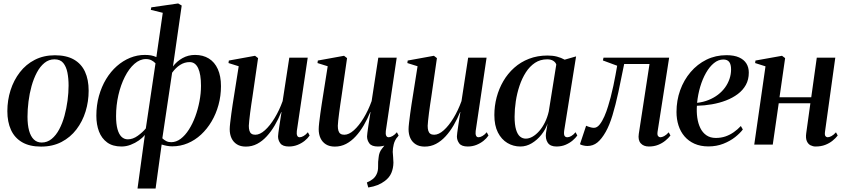

<svg xmlns="http://www.w3.org/2000/svg" viewBox="-20 -836 4884 1110"><path d="M297.5 -516.5Q364 -516.5 407.2 -491.8Q450.5 -467 471.5 -421.2Q492.5 -375.5 492.5 -311.5Q492.5 -249.5 474.8 -191.8Q457 -134 422 -88Q387 -42 335.5 -15.2Q284 11.5 217.5 11.5Q151 11.5 107.8 -13.8Q64.5 -39 43.5 -85Q22.5 -131 22.5 -193.5Q22.5 -256.5 41 -314.5Q59.5 -372.5 94.8 -418.2Q130 -464 181.2 -490.2Q232.5 -516.5 297.5 -516.5ZM295 -493Q262.5 -493 237 -472.2Q211.5 -451.5 193 -416.5Q174.5 -381.5 162.5 -338.5Q150.5 -295.5 144.8 -249.5Q139 -203.5 139 -161.5Q139 -114 148.2 -80.5Q157.5 -47 175.8 -29.5Q194 -12 221 -12Q253 -12 278.5 -32.8Q304 -53.5 322.5 -88.5Q341 -123.5 352.8 -166.5Q364.5 -209.5 370.5 -254.8Q376.5 -300 376.5 -341.5Q376.5 -382 369.8 -416.2Q363 -450.5 345.8 -471.8Q328.5 -493 295 -493Z M775 254 817.5 -56Q804.5 -39.5 783 -24.2Q761.5 -9 735.5 1Q709.5 11 682.5 11Q631.5 11 599.5 -12.5Q567.5 -36 552.2 -76Q537 -116 537 -166.5Q537 -227.5 552 -281.2Q567 -335 593.5 -378.8Q620 -422.5 655.5 -453.8Q691 -485 732.2 -501.8Q773.5 -518.5 817 -518.5Q837 -518.5 852.8 -515.8Q868.5 -513 884 -506L921 -762L852 -779L854.5 -793.5L1010 -816L1030.5 -804L980 -452Q1002 -481.5 1035 -500Q1068 -518.5 1107.5 -518.5Q1153.5 -518.5 1187.2 -497.8Q1221 -477 1239.2 -436.5Q1257.5 -396 1257.5 -338Q1257.5 -281.5 1243.2 -229.5Q1229 -177.5 1203.2 -134Q1177.5 -90.5 1142.5 -58Q1107.5 -25.5 1065.2 -7.8Q1023 10 976 10Q960 10 944.2 7Q928.5 4 914.5 -0.5L879.5 254ZM823 -93.5 879 -470Q868.5 -481 855 -487.8Q841.5 -494.5 823.5 -494.5Q788.5 -494.5 757 -466.8Q725.5 -439 701.8 -392Q678 -345 664.5 -286.2Q651 -227.5 651 -164.5Q651 -120 659 -90.2Q667 -60.5 682.2 -45.5Q697.5 -30.5 719 -30.5Q748 -30.5 776.2 -50.8Q804.5 -71 823 -93.5ZM975 -415.5 918.5 -36.5Q929 -26.5 941.2 -20.2Q953.5 -14 969.5 -14Q998.5 -14 1024.5 -33.5Q1050.5 -53 1072 -86.8Q1093.5 -120.5 1109 -162.5Q1124.5 -204.5 1133.2 -250.5Q1142 -296.5 1142 -340Q1142 -407 1125.5 -442Q1109 -477 1076.5 -477Q1047 -477 1021.5 -460.8Q996 -444.5 975 -415.5Z M1401.5 11.5Q1370.5 11.5 1349.8 -1.5Q1329 -14.5 1318.5 -37Q1308 -59.5 1308 -89Q1308 -101.5 1310.8 -126.2Q1313.5 -151 1317.5 -179.8Q1321.5 -208.5 1325.2 -233.2Q1329 -258 1331 -269.5L1360 -453L1301 -471.5L1303 -486L1454.5 -513.5L1472 -500L1439.5 -276Q1437 -259.5 1433.2 -234.8Q1429.5 -210 1426.2 -184.2Q1423 -158.5 1420.8 -137.8Q1418.5 -117 1418.5 -108.5Q1418.5 -92 1422 -80.2Q1425.5 -68.5 1433.8 -62.8Q1442 -57 1456 -57Q1482.5 -57 1511.5 -83Q1540.5 -109 1567.5 -153.2Q1594.5 -197.5 1614 -251.5L1652.5 -502.5H1759L1696 -78.5Q1694 -62 1698 -52.2Q1702 -42.5 1712.5 -42.5Q1722.5 -42.5 1735.2 -49.8Q1748 -57 1760 -71.5L1770 -52.5Q1759 -36 1740.8 -21.5Q1722.5 -7 1699.5 2Q1676.5 11 1650.5 11Q1614.5 11 1601 -7Q1587.5 -25 1587.5 -47.5Q1587.5 -52.5 1589.5 -68.5Q1591.5 -84.5 1594.8 -106.2Q1598 -128 1601.5 -150Q1605 -172 1607.5 -188H1606Q1589.5 -147.5 1568.5 -111.5Q1547.5 -75.5 1522 -47.8Q1496.5 -20 1466.5 -4.2Q1436.5 11.5 1401.5 11.5Z M2109 248 2101 219Q2123 209.5 2136.2 198.5Q2149.5 187.5 2157 171.5Q2166.5 153 2165.8 126Q2165 99 2169 73.5Q2171.5 44.5 2187.5 24.5Q2203.5 4.5 2215 -10.5L2278 -44.5Q2262 -25.5 2256.2 -1.5Q2250.5 22.5 2250.5 42Q2251 56 2252.8 72.5Q2254.5 89 2254.5 104.5Q2254 136 2242.8 163.2Q2231.5 190.5 2204.5 210.5Q2186 224.5 2163.2 233.8Q2140.5 243 2109 248ZM1916 11.5Q1885 11.5 1864.2 -1.5Q1843.5 -14.5 1833 -37Q1822.5 -59.5 1822.5 -89Q1822.5 -101.5 1825.2 -126.2Q1828 -151 1832 -179.8Q1836 -208.5 1839.8 -233.2Q1843.5 -258 1845.5 -269.5L1874.5 -453L1815.5 -471.5L1817.5 -486L1969 -513.5L1986.5 -500L1954 -276Q1951.5 -259.5 1947.8 -234.8Q1944 -210 1940.8 -184.2Q1937.5 -158.5 1935.2 -137.8Q1933 -117 1933 -108.5Q1933 -92 1936.5 -80.2Q1940 -68.5 1948.2 -62.8Q1956.5 -57 1970.5 -57Q1997 -57 2026 -83Q2055 -109 2082 -153.2Q2109 -197.5 2128.5 -251.5L2167 -502.5H2273.5L2210.5 -78.5Q2208.5 -62 2212.5 -52.2Q2216.5 -42.5 2227 -42.5Q2237 -42.5 2249.8 -49.8Q2262.5 -57 2274.5 -71.5L2284.5 -52.5Q2273.5 -36 2255.2 -21.5Q2237 -7 2214 2Q2191 11 2165 11Q2129 11 2115.5 -7Q2102 -25 2102 -47.5Q2102 -52.5 2104 -68.5Q2106 -84.5 2109.2 -106.2Q2112.5 -128 2116 -150Q2119.5 -172 2122 -188H2120.5Q2104 -147.5 2083 -111.5Q2062 -75.5 2036.5 -47.8Q2011 -20 1981 -4.2Q1951 11.5 1916 11.5Z M2435.5 11.5Q2404.5 11.5 2383.8 -1.5Q2363 -14.5 2352.5 -37Q2342 -59.5 2342 -89Q2342 -101.5 2344.8 -126.2Q2347.5 -151 2351.5 -179.8Q2355.5 -208.5 2359.2 -233.2Q2363 -258 2365 -269.5L2394 -453L2335 -471.5L2337 -486L2488.5 -513.5L2506 -500L2473.5 -276Q2471 -259.5 2467.2 -234.8Q2463.5 -210 2460.2 -184.2Q2457 -158.5 2454.8 -137.8Q2452.5 -117 2452.5 -108.5Q2452.5 -92 2456 -80.2Q2459.5 -68.5 2467.8 -62.8Q2476 -57 2490 -57Q2516.5 -57 2545.5 -83Q2574.5 -109 2601.5 -153.2Q2628.5 -197.5 2648 -251.5L2686.5 -502.5H2793L2730 -78.5Q2728 -62 2732 -52.2Q2736 -42.5 2746.5 -42.5Q2756.5 -42.5 2769.2 -49.8Q2782 -57 2794 -71.5L2804 -52.5Q2793 -36 2774.8 -21.5Q2756.5 -7 2733.5 2Q2710.5 11 2684.5 11Q2648.5 11 2635 -7Q2621.5 -25 2621.5 -47.5Q2621.5 -52.5 2623.5 -68.5Q2625.5 -84.5 2628.8 -106.2Q2632 -128 2635.5 -150Q2639 -172 2641.5 -188H2640Q2623.5 -147.5 2602.5 -111.5Q2581.5 -75.5 2556 -47.8Q2530.5 -20 2500.5 -4.2Q2470.5 11.5 2435.5 11.5Z M3241.5 -79.5Q3239 -58.5 3244 -50.5Q3249 -42.5 3260 -42.5Q3270 -42.5 3282.5 -49.5Q3295 -56.5 3307.5 -71.5L3317.5 -52.5Q3308 -39 3291 -24.2Q3274 -9.5 3250.2 0.8Q3226.5 11 3197 11Q3161 11 3146.5 -11.2Q3132 -33.5 3136.5 -67L3145.5 -121.5Q3134 -87.5 3110 -57.2Q3086 -27 3054.5 -8Q3023 11 2988.5 11Q2947.5 11 2913.2 -9.5Q2879 -30 2858.5 -70.2Q2838 -110.5 2838 -171Q2838 -223.5 2851.2 -273.5Q2864.5 -323.5 2890 -367.2Q2915.5 -411 2952.8 -444.2Q2990 -477.5 3038.5 -496.2Q3087 -515 3145.5 -515Q3175.5 -515 3199.8 -508.8Q3224 -502.5 3244.5 -491L3310.5 -510ZM3196 -463Q3192 -475.5 3178.8 -484.2Q3165.5 -493 3143.5 -493Q3103.5 -493 3073 -472.8Q3042.5 -452.5 3020.2 -418Q2998 -383.5 2983.5 -340.2Q2969 -297 2962 -250.8Q2955 -204.5 2955 -161.5Q2955 -114.5 2963.5 -86.5Q2972 -58.5 2986.5 -46.5Q3001 -34.5 3019.5 -34.5Q3039 -34.5 3059 -46Q3079 -57.5 3097.5 -78.5Q3116 -99.5 3130.2 -128.2Q3144.5 -157 3152.5 -191.5Z M3781.5 -74Q3779 -55.5 3784.8 -49Q3790.5 -42.5 3797.5 -42.5Q3807 -42.5 3819.5 -49Q3832 -55.5 3846 -71L3856 -52.5Q3844.5 -37.5 3826.5 -22.8Q3808.5 -8 3784.8 1.5Q3761 11 3731.5 11Q3700.5 11 3684 -7.8Q3667.5 -26.5 3673 -62L3735 -466H3588.5Q3571 -377.5 3554.8 -302.5Q3538.5 -227.5 3521 -169.8Q3503.5 -112 3482 -74Q3458.5 -32.5 3433.5 -12.2Q3408.5 8 3375.5 8Q3363.5 8 3350 4.5Q3336.5 1 3333 -2.5L3368.5 -109Q3372.5 -107 3380.2 -104.2Q3388 -101.5 3397 -99.2Q3406 -97 3413.5 -97Q3431.5 -97 3446.5 -115.8Q3461.5 -134.5 3474 -163Q3486.5 -191.5 3495.5 -221.8Q3504.5 -252 3510.5 -274Q3519 -306.5 3526 -339.8Q3533 -373 3538.5 -403Q3544 -433 3548 -456L3465.5 -486.5L3469 -502.5H3848.5Z M4274.5 -87.5Q4258.5 -66 4229.8 -43.2Q4201 -20.5 4161.8 -5Q4122.5 10.5 4075.5 10.5Q4030 10.5 3995.2 -5Q3960.5 -20.5 3937.2 -47.8Q3914 -75 3902.5 -111Q3891 -147 3891 -188.5Q3891 -255 3912.2 -314.2Q3933.5 -373.5 3972.5 -419.2Q4011.5 -465 4064.2 -491Q4117 -517 4180 -517Q4224 -517 4252.5 -504.2Q4281 -491.5 4295 -469Q4309 -446.5 4309 -416Q4309 -376 4292 -345.2Q4275 -314.5 4245.2 -292.2Q4215.5 -270 4177.2 -255.2Q4139 -240.5 4095.8 -233Q4052.5 -225.5 4009 -224.5Q4006.5 -189 4011.2 -155.5Q4016 -122 4028.8 -95.8Q4041.5 -69.5 4063.8 -54Q4086 -38.5 4118.5 -38.5Q4148 -38.5 4173.8 -47.2Q4199.5 -56 4222 -71.8Q4244.5 -87.5 4263 -107.5ZM4162 -492Q4133 -492 4107.5 -471.2Q4082 -450.5 4061.8 -415Q4041.5 -379.5 4028.2 -334.8Q4015 -290 4010 -241.5Q4046 -245.5 4076.2 -257.8Q4106.5 -270 4130.8 -288.5Q4155 -307 4171.8 -330.2Q4188.5 -353.5 4197.5 -380Q4206.5 -406.5 4206.5 -434.5Q4206.5 -463.5 4195.8 -477.8Q4185 -492 4162 -492Z M4749.5 -74Q4747 -55.5 4752.2 -49Q4757.5 -42.5 4764.5 -42.5Q4774 -42.5 4786.5 -49Q4799 -55.5 4813 -71L4823 -52.5Q4811.5 -37.5 4793.5 -22.8Q4775.5 -8 4751 1.5Q4726.5 11 4695 11Q4680 11 4666 4Q4652 -3 4644.5 -20Q4637 -37 4641 -66L4665 -239H4482L4447.5 0H4340.5L4405.5 -452.5L4345.5 -471.5L4347.5 -486L4501 -513.5L4519 -500L4486.5 -273.5H4670L4702 -502.5H4809Z"/></svg>

Font: Merriweather 144pt Medium
Style: Italic
Weight: 500
Italic angle: -7.8°
Version: Version 2.101